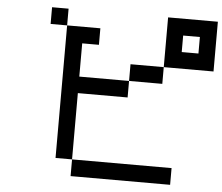

<svg xmlns="http://www.w3.org/2000/svg" viewBox="-56 -840 1112 961"><g transform="rotate(5 500.0 -359.0)"><path d="M833 -609.4H917V-692.4H833ZM167 -692.4V-776.4H250V-692.4ZM333 -26.4H250V-692.4H417V-609.4H333V-442.4H583V-359.4H333ZM333 -26.4H833V57.6H333ZM750 -526.4V-442.4H583V-526.4ZM750 -526.4V-776.4H1000V-526.4Z"/></g></svg>

Font: KH Dot kagurazaka 12
Style: Regular
Weight: 400
Designer: Original version for X68000 by Keitarou Hiraki (http://hp.vector.co.jp/authors/VA000874/) / TrueType conversion by Homem
Version: Version 1.00.20150527